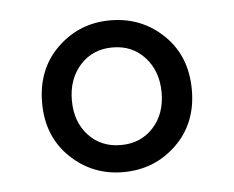

<svg xmlns="http://www.w3.org/2000/svg" viewBox="-33 -802 436 358"><g transform="rotate(-5 184.5 -623.0)"><path d="M184.6 -480.5Q127 -480.5 85.9 -520Q44.9 -559.6 44.9 -622.1Q44.9 -685.5 85.9 -725.1Q127 -764.6 184.6 -764.6Q243.2 -764.6 284.2 -725.1Q325.2 -685.5 325.2 -622.1Q325.2 -559.6 284.2 -520Q243.2 -480.5 184.6 -480.5ZM124 -556.6Q147.5 -531.2 184.6 -531.2Q221.7 -531.2 245.1 -556.6Q268.6 -582 268.6 -622.1Q268.6 -662.1 245.1 -688Q221.7 -713.9 184.6 -713.9Q147.5 -713.9 124 -688Q100.6 -662.1 100.6 -622.1Q100.6 -582 124 -556.6Z"/></g></svg>

Font: Bpmf Zihi Sans Regular
Style: Regular
Weight: 400
Foundry: But Ko
Version: Version 1.320